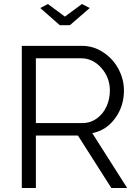

<svg xmlns="http://www.w3.org/2000/svg" viewBox="-20 -939 693 959"><path d="M219.2 -918.9 304.2 -856 389.2 -918.9 428.2 -898.9 329.1 -813H278.8L181.2 -898.9ZM88.9 0V-710H389.2Q447.8 -710 496.8 -677Q545.9 -644 572.5 -593Q599.1 -542 599.1 -486.8Q599.1 -408.7 555.2 -348.4Q511.2 -288.1 440.9 -273.9L615.2 0H536.1L369.1 -262.2H159.2V0ZM159.2 -324.2H391.1Q431.6 -324.2 463.6 -347.4Q495.6 -370.6 512.2 -407.5Q528.8 -444.3 528.8 -486.8Q528.8 -551.8 486.1 -599.9Q443.4 -647.9 384.8 -647.9H159.2Z"/></svg>

Font: Rawline
Style: Regular
Weight: 400
Designer: Matt McInerney, Pablo Impallari, Rodrigo Fuenzalida
Foundry: Matt McInerney, Pablo Impallari, Rodrigo Fuenzalida
Version: Version 4.020;PS 004.020;hotconv 1.0.88;makeotf.lib2.5.64775